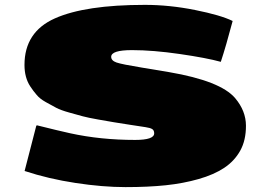

<svg xmlns="http://www.w3.org/2000/svg" viewBox="-20 -743 1093 785"><path d="M80.6 -43.9Q82.5 -52.2 127.9 -227.1Q127.9 -230.5 131.8 -230.5Q219.7 -208.5 266.6 -198.2Q391.1 -170.9 532.7 -170.9Q610.4 -170.9 610.4 -197.8Q610.4 -210 602.5 -215.1Q594.7 -220.2 575.2 -223.1Q555.7 -226.1 512.2 -232.7Q468.8 -239.3 445.8 -243.2Q422.9 -247.1 381.3 -254.4Q339.8 -261.7 318.1 -267.6Q296.4 -273.4 262.5 -283Q228.5 -292.5 210 -302.2Q191.4 -312 167 -325.7Q142.6 -339.4 129.9 -355Q116.2 -370.6 103.5 -390.1Q80.1 -425.8 80.1 -477.5Q80.1 -612.3 204.1 -667.7Q328.1 -723.1 572.3 -723.1Q672.9 -723.1 777.6 -702.1Q882.3 -681.2 931.2 -657.2Q903.8 -553.7 882.8 -490.2Q824.7 -506.3 714.8 -522.2Q605 -538.1 519.8 -538.1Q434.6 -538.1 434.6 -510.7Q434.6 -495.1 456.3 -487.5Q478 -480 560.3 -466.6Q642.6 -453.1 670.9 -448.2Q881.8 -412.1 941.4 -341.8Q985.4 -289.6 985.6 -229.5Q985.8 -169.4 962.2 -127Q938.5 -84.5 896.5 -56.6Q854.5 -28.8 792.2 -11Q730 6.8 658.2 14.4Q586.4 22 493.2 22Q399.9 22 289.1 5.1Q178.2 -11.7 80.6 -43.9Z"/></svg>

Font: Seymour One
Style: Book
Weight: 400
Designer: vernon adams
Foundry: vernon adams
Version: Version 1.000; ttfautohint (v0.93) -l 8 -r 50 -G 200 -x 0 -w